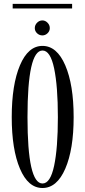

<svg xmlns="http://www.w3.org/2000/svg" viewBox="-20 -944 433 975"><path d="M44.4 -900.9V-924.3H346.2V-900.9ZM195.3 -764.2Q179.7 -764.2 168.2 -775.1Q156.7 -786.1 156.7 -801.3Q156.7 -816.9 168.2 -828.6Q179.7 -840.3 195.3 -840.3Q210 -840.3 221.4 -828.6Q232.9 -816.9 232.9 -801.3Q232.9 -786.1 221.4 -775.1Q210 -764.2 195.3 -764.2ZM195.8 10.7Q123 10.7 81.3 -87.4Q39.6 -185.5 39.6 -349.1Q39.6 -513.7 81.3 -612.3Q123 -710.9 195.8 -710.9Q269 -710.9 311.5 -612.1Q354 -513.2 354 -349.1Q354 -185.5 311.5 -87.4Q269 10.7 195.8 10.7ZM195.8 -12.2Q235.8 -12.2 254.9 -102.3Q273.9 -192.4 273.9 -349.1Q273.9 -505.9 254.9 -596.7Q235.8 -687.5 195.8 -687.5Q119.6 -687.5 119.6 -349.1Q119.6 -12.2 195.8 -12.2Z"/></svg>

Font: Imbue
Style: Regular
Weight: 400
Designer: Tyler Finck
Foundry: Etcetera Type Company
Version: Version 0.910